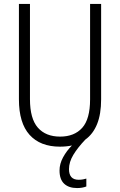

<svg xmlns="http://www.w3.org/2000/svg" viewBox="-20 -734 609 974"><path d="M330 124Q330 178 379 178Q391 178 401.5 176Q412 174 418 172V212Q398 220 371 220Q329 220 305.5 198Q282 176 282 131Q282 97 300 64Q318 31 345 4Q317 10 284 10Q184 10 130 -50Q76 -110 76 -230V-714H132V-231Q132 -132 172 -86.5Q212 -41 285 -41Q357 -41 397 -85.5Q437 -130 437 -230V-714H493V-230Q493 -155 472.5 -104.5Q452 -54 413 -26Q374 15 352 51.5Q330 88 330 124Z"/></svg>

Font: Noto Sans Gurmukhi UI Condensed Light
Style: Regular
Weight: 300
Width: 3
Designer: Jelle Bosma - Monotype Design Team
Foundry: Monotype Imaging Inc.
Version: Version 2.004; ttfautohint (v1.8.4.7-5d5b)